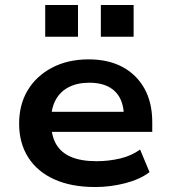

<svg xmlns="http://www.w3.org/2000/svg" viewBox="-20 -743 683 773"><path d="M363 10Q267 10 198.5 -21Q130 -52 93.5 -109.5Q57 -167 57 -245Q57 -322 91.5 -379.5Q126 -437 189.5 -470.5Q253 -504 337 -504Q416 -504 473 -473.5Q530 -443 561.5 -386.5Q593 -330 593 -251V-212H165V-293H498L479 -275Q478 -342 442 -376Q406 -410 340 -410Q292 -410 257.5 -392.5Q223 -375 204.5 -341.5Q186 -308 186 -261V-250Q186 -198 205.5 -163.5Q225 -129 265.5 -111.5Q306 -94 369 -94Q418 -94 464 -105Q510 -116 544 -141L582 -50Q544 -21 484.5 -5.5Q425 10 363 10ZM386 -595V-723H518V-595ZM162 -595V-723H294V-595Z"/></svg>

Font: Nunito Sans 10pt SemiExpanded
Style: Bold
Weight: 700
Width: 6
Designer: Vernon Adams
Foundry: Vernon Adams
Version: Version 3.101;gftools[0.9.27]